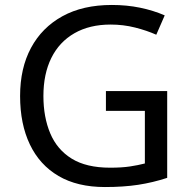

<svg xmlns="http://www.w3.org/2000/svg" viewBox="-20 -744 768 774"><path d="M407 -377H654V-27Q596 -8 537 1Q478 10 403 10Q292 10 216 -34.5Q140 -79 100.5 -161.5Q61 -244 61 -357Q61 -469 105 -551Q149 -633 231.5 -678.5Q314 -724 431 -724Q491 -724 544.5 -713Q598 -702 644 -682L610 -604Q572 -621 524.5 -633Q477 -645 426 -645Q341 -645 280 -610Q219 -575 187 -510.5Q155 -446 155 -357Q155 -272 182.5 -206.5Q210 -141 269 -104.5Q328 -68 424 -68Q471 -68 504 -73Q537 -78 564 -85V-297H407Z"/></svg>

Font: hexloriya05
Style: Book
Weight: 400
Designer: Jelle Bosma - Monotype Design Team
Foundry: Monotype Imaging Inc.
Version: Version 2.003